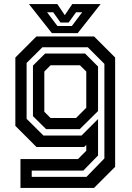

<svg xmlns="http://www.w3.org/2000/svg" viewBox="-20 -718 645 938"><path d="M80 200V59H361L401.5 18.5V-10L391.5 0H158L55 -103V-437L158 -540H439.5L542.5 -437V97L439.5 200ZM135 146H402.5L490 56V-406L409 -487H187L110 -410.5V-137.5L192 -56H378.5L459 -136.5V41.5L387 115.5H135ZM205.5 -87 141 -150.5V-397.5L200.5 -456.5H395.5L459 -393V-175.5L369.5 -87ZM227 -141.5H351.5L401.5 -191.5V-368.5L370.5 -399H227L196.5 -368.5V-172ZM233.5 -556 121.5 -698H260L296.5 -644L333 -698H471.5L359.5 -556ZM260.5 -591H331L381.5 -658H351.5L315.5 -608H275.5L240 -658H210Z"/></svg>

Font: Tourney Thin SemiBold
Style: Regular
Weight: 600
Version: Version 1.015